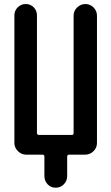

<svg xmlns="http://www.w3.org/2000/svg" viewBox="-20 -750 540 931"><path d="M107.4 0Q84 0 66.9 -17.1Q49.8 -34.2 49.8 -56.6V-675.8Q49.8 -698.2 65.9 -714.4Q82 -730.5 105 -730.5Q127.9 -730.5 143.6 -714.4Q159.2 -698.2 159.2 -675.8V-105.5Q159.2 -96.7 168 -95.7H329.1Q336.9 -95.7 336.9 -105.5V-673.8Q336.9 -697.3 354 -713.9Q371.1 -730.5 394 -730.5Q417 -730.5 433.6 -713.9Q450.2 -697.3 450.2 -673.8V-56.6Q450.2 -33.2 433.1 -16.6Q416 0 392.6 0H314.5Q306.6 0 305.7 8.8V103.5Q305.7 127 289.6 143.6Q273.4 160.2 250 160.2Q226.6 160.2 210.9 143.6Q195.3 127 195.3 103.5V8.8Q195.3 0 185.5 0Z"/></svg>

Font: Rounded Mgen+ 1m medium
Style: Regular
Weight: 500
Designer: [Source Han Sans]
Ryoko NISHIZUKA  (kana & ideographs); Paul D. Hunt (Latin, Greek & Cyrillic); Wenlong ZHANG  (bopomofo
Version: Version 1.059.20150602